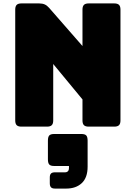

<svg xmlns="http://www.w3.org/2000/svg" viewBox="-20 -740 793 1122"><path d="M255 0H105Q86 0 77.5 -8.5Q69 -17 69 -36V-684Q69 -703 77.5 -711.5Q86 -720 105 -720H209Q228 -720 241.5 -714Q255 -708 268 -693L462 -471V-684Q462 -703 470.5 -711.5Q479 -720 498 -720H648Q667 -720 675.5 -711.5Q684 -703 684 -684V-36Q684 -17 675.5 -8.5Q667 0 648 0H498Q479 0 470.5 -8.5Q462 -17 462 -36V-159L291 -366V-36Q291 -17 282.5 -8.5Q274 0 255 0ZM367 362H301Q285 362 278 354.5Q271 347 271 331V297Q271 281 278 274Q285 267 301 267H360Q371 267 377 260.5Q383 254 383 243V230H297Q276 230 268 221.5Q260 213 260 191V82Q260 60 268 51.5Q276 43 297 43H455Q476 43 484 51.5Q492 60 492 82V234Q492 298 458 330Q424 362 367 362Z"/></svg>

Font: Bungee
Style: Regular
Weight: 400
Designer: David Jonathan Ross
Foundry: David Jonathan Ross
Version: Version 1.001;PS 1.0;hotconv 1.0.72;makeotf.lib2.5.5900